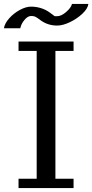

<svg xmlns="http://www.w3.org/2000/svg" viewBox="-20 -970 473 984"><path d="M433 -950H349Q344 -930 319 -908.5Q294 -887 273 -887Q265 -887 262 -887Q259 -887 253.5 -892Q248 -897 236 -905Q216 -920 191 -928Q166 -936 139 -936Q113 -936 81.5 -919Q50 -902 27 -876Q4 -850 0 -825H84Q88 -847 105 -867.5Q122 -888 139 -888Q150 -888 156.5 -886Q163 -884 174.5 -876Q186 -868 191 -864Q227 -839 273 -839Q302 -839 338.5 -856.5Q375 -874 402.5 -900Q430 -926 433 -950ZM357 -757H75V-709H168V-54H75V-6H357V-54H264V-709H357Z"/></svg>

Font: LXGW Marker Gothic
Style: Regular
Weight: 400
Version: Version 1.001